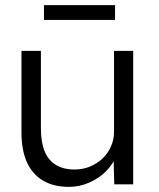

<svg xmlns="http://www.w3.org/2000/svg" viewBox="-20 -721 622 751"><path d="M64 -203V-522H140V-218Q140 -165 154.5 -129.5Q169 -94 198.5 -76Q228 -58 271 -58Q304 -58 332 -69.5Q360 -81 381 -101Q402 -121 414 -148Q426 -175 426 -205V-522H501V0H427L424 -110L436 -116Q424 -81 396 -52.5Q368 -24 329.5 -7Q291 10 250 10Q190 10 148.5 -14.5Q107 -39 85.5 -86Q64 -133 64 -203ZM152 -643V-701H430V-643Z"/></svg>

Font: Our Lexend Light
Style: Regular
Weight: 300
Designer: Bonnie Shaver-Troup, Thomas Jockin
Foundry: Lexend
Version: Version 1.007